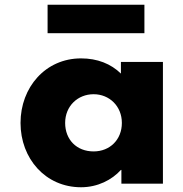

<svg xmlns="http://www.w3.org/2000/svg" viewBox="-20 -774 773 809"><path d="M254.5 -256C254.5 -327 307.5 -377 374.5 -377C440.5 -377 493.5 -327 493.5 -256C493.5 -186 443.5 -136 374.5 -136C302.5 -136 254.5 -186 254.5 -256ZM66.5 -256C66.5 -106 171.5 15 321.5 15C391.5 15 451.5 -16 489.5 -58H491.5V0H666.5V-513H489.5V-464C447.5 -505 390.5 -528 321.5 -528C171.5 -528 66.5 -406 66.5 -256ZM180.5 -754V-634H588.5V-754Z"/></svg>

Font: Sztylet
Style: Bd
Weight: 700
Foundry: Cannot Into Space Fonts, PlusOne Fonts
Version: Version 0.12